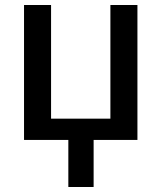

<svg xmlns="http://www.w3.org/2000/svg" viewBox="-20 -559 645 767"><path d="M253 0V188H354V0H529V-539H421V-85H184V-539H76V0Z"/></svg>

Font: Noto Sans Thai Medium
Style: Regular
Weight: 500
Designer: Monotype Design Team
Foundry: Monotype Imaging Inc.
Version: Version 1.901